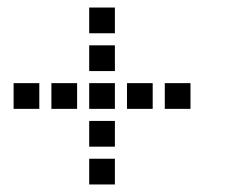

<svg xmlns="http://www.w3.org/2000/svg" viewBox="-20 -604 640 508"><path d="M217 -584Q216 -584 216 -584Q216 -584 216 -583V-517Q216 -516 216 -516Q216 -516 217 -516H283Q284 -516 284 -516Q284 -516 284 -517V-583Q284 -584 284 -584Q284 -584 283 -584ZM217 -484Q216 -484 216 -484Q216 -484 216 -483V-417Q216 -416 216 -416Q216 -416 217 -416H283Q284 -416 284 -416Q284 -416 284 -417V-483Q284 -484 284 -484Q284 -484 283 -484ZM17 -384Q16 -384 16 -384Q16 -384 16 -383V-317Q16 -316 16 -316Q16 -316 17 -316H83Q84 -316 84 -316Q84 -316 84 -317V-383Q84 -384 84 -384Q84 -384 83 -384ZM117 -384Q116 -384 116 -384Q116 -384 116 -383V-317Q116 -316 116 -316Q116 -316 117 -316H183Q184 -316 184 -316Q184 -316 184 -317V-383Q184 -384 184 -384Q184 -384 183 -384ZM217 -384Q216 -384 216 -384Q216 -384 216 -383V-317Q216 -316 216 -316Q216 -316 217 -316H283Q284 -316 284 -316Q284 -316 284 -317V-383Q284 -384 284 -384Q284 -384 283 -384ZM317 -384Q316 -384 316 -384Q316 -384 316 -383V-317Q316 -316 316 -316Q316 -316 317 -316H383Q384 -316 384 -316Q384 -316 384 -317V-383Q384 -384 384 -384Q384 -384 383 -384ZM417 -384Q416 -384 416 -384Q416 -384 416 -383V-317Q416 -316 416 -316Q416 -316 417 -316H483Q484 -316 484 -316Q484 -316 484 -317V-383Q484 -384 484 -384Q484 -384 483 -384ZM217 -284Q216 -284 216 -284Q216 -284 216 -283V-217Q216 -216 216 -216Q216 -216 217 -216H283Q284 -216 284 -216Q284 -216 284 -217V-283Q284 -284 284 -284Q284 -284 283 -284ZM217 -184Q216 -184 216 -184Q216 -184 216 -183V-117Q216 -116 216 -116Q216 -116 217 -116H283Q284 -116 284 -116Q284 -116 284 -117V-183Q284 -184 284 -184Q284 -184 283 -184Z"/></svg>

Font: Doto SemiBold
Style: Regular
Weight: 600
Monospace: yes
Version: Version 1.000